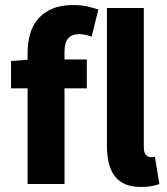

<svg xmlns="http://www.w3.org/2000/svg" viewBox="-20 -733 667 765"><path d="M90 0V-381H24V-490L90 -495V-522Q90 -561 99.5 -596Q109 -631 131 -657Q153 -683 188 -698Q223 -713 273 -713Q304 -713 329.5 -707Q355 -701 372 -695L345 -587Q317 -597 294 -597Q267 -597 252 -580.5Q237 -564 237 -526V-496H326V-381H237V0ZM541 12Q503 12 477 0Q451 -12 435.5 -33.5Q420 -55 413 -85.5Q406 -116 406 -154V-701H553V-148Q553 -125 561.5 -116Q570 -107 579 -107Q584 -107 587.5 -107Q591 -107 597 -109L615 0Q603 5 584.5 8.5Q566 12 541 12Z"/></svg>

Font: Giro Regular
Style: Bold
Weight: 700
Designer: Paul D. Hunt
Foundry: Adobe Systems Incorporated
Version: Version 1.000;PS 1.0;hotconv 1.0.88;makeotf.lib2.5.647800